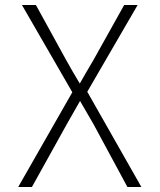

<svg xmlns="http://www.w3.org/2000/svg" viewBox="-20 -750 640 770"><path d="M53 0 270 -380 68 -730H124L246 -508Q255 -491 271.5 -463Q288 -435 300 -415Q311 -435 327.5 -463Q344 -491 354 -508L478 -730H532L330 -382L547 0H491L355 -252Q346 -268 329.5 -296Q313 -324 301 -345Q289 -324 273 -296Q257 -268 248 -252L108 0Z"/></svg>

Font: NKDuy Mono Thin
Style: Regular
Weight: 100
Monospace: yes
Designer: NKDuy
Foundry: NKDuy
Version: Version 2.251; ttfautohint (v1.8.4.7-5d5b)